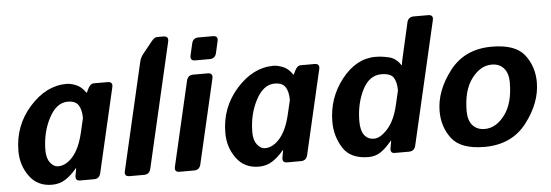

<svg xmlns="http://www.w3.org/2000/svg" viewBox="-48 -875 2957 1030"><g transform="rotate(-5 1430.0 -360.0)"><path d="M30.3 -185.1Q30.3 -322.3 119.4 -422.4Q208.5 -522.5 318.4 -522.5Q340.3 -522.5 369.1 -511.2Q397.9 -500 421.4 -465.8H423.3L431.6 -483.4Q445.3 -512.7 464.4 -512.7H539.1Q568.8 -512.7 562 -483.4L457 -29.3Q450.2 0 420.9 0H346.2Q318.8 0 324.2 -29.3L331.1 -67.4H329.1Q300.3 -32.2 268.1 -11.2Q235.8 9.8 194.3 9.8Q116.7 9.8 73.5 -49.3Q30.3 -108.4 30.3 -185.1ZM174.8 -175.8Q174.8 -133.8 193.6 -109.9Q212.4 -85.9 235.8 -85.9Q277.8 -85.9 315.2 -128.2Q352.5 -170.4 372.6 -254.9L390.6 -332Q390.6 -376.5 374.5 -401.6Q358.4 -426.8 316.4 -426.8Q255.9 -426.8 215.3 -349.6Q174.8 -272.5 174.8 -175.8Z M612.3 0Q583 0 589.8 -29.3L723.1 -606Q728 -627.9 742.2 -646L795.4 -711.9Q810.5 -730.5 824.7 -730.5H858.9Q888.2 -730.5 881.8 -701.2L726.6 -29.3Q719.7 0 690.4 0Z M881.8 0Q852.5 0 859.4 -29.3L964.4 -483.4Q971.2 -512.7 1000 -512.7H1078.1Q1107.4 -512.7 1101.1 -483.4L996.1 -29.3Q989.3 0 960 0ZM1017.6 -587.9Q988.3 -587.9 995.1 -617.2L1009.3 -679.7Q1016.1 -709 1045.4 -709H1123.5Q1152.8 -709 1146 -679.7L1131.8 -617.2Q1125 -587.9 1095.7 -587.9Z M1144.5 -185.1Q1144.5 -322.3 1233.6 -422.4Q1322.8 -522.5 1432.6 -522.5Q1454.6 -522.5 1483.4 -511.2Q1512.2 -500 1535.6 -465.8H1537.6L1545.9 -483.4Q1559.6 -512.7 1578.6 -512.7H1653.3Q1683.1 -512.7 1676.3 -483.4L1571.3 -29.3Q1564.5 0 1535.2 0H1460.4Q1433.1 0 1438.5 -29.3L1445.3 -67.4H1443.4Q1414.6 -32.2 1382.3 -11.2Q1350.1 9.8 1308.6 9.8Q1231 9.8 1187.7 -49.3Q1144.5 -108.4 1144.5 -185.1ZM1289.1 -175.8Q1289.1 -133.8 1307.9 -109.9Q1326.7 -85.9 1350.1 -85.9Q1392.1 -85.9 1429.4 -128.2Q1466.8 -170.4 1486.8 -254.9L1504.9 -332Q1504.9 -376.5 1488.8 -401.6Q1472.7 -426.8 1430.7 -426.8Q1370.1 -426.8 1329.6 -349.6Q1289.1 -272.5 1289.1 -175.8Z M1721.7 -194.8Q1721.7 -323.2 1800 -422.9Q1878.4 -522.5 1981.9 -522.5Q2017.1 -522.5 2055.2 -513.2Q2093.3 -503.9 2117.7 -465.8H2119.6Q2121.6 -481 2127 -504.9L2169.4 -691.4Q2176.3 -720.7 2205.6 -720.7H2283.7Q2313 -720.7 2306.2 -691.4L2153.3 -29.3Q2146.5 0 2117.2 0H2040Q2015.1 0 2020.5 -29.3L2027.3 -67.4H2025.4Q1990.2 -25.4 1962.4 -7.8Q1934.6 9.8 1898.9 9.8Q1802.2 9.8 1762 -53.7Q1721.7 -117.2 1721.7 -194.8ZM1866.2 -185.5Q1866.2 -134.8 1885 -110.4Q1903.8 -85.9 1937 -85.9Q1971.2 -85.9 2010.5 -129.4Q2049.8 -172.9 2068.8 -254.9L2086.9 -332Q2086.9 -378.9 2070.6 -402.8Q2054.2 -426.8 2005.4 -426.8Q1939.5 -426.8 1902.8 -352.5Q1866.2 -278.3 1866.2 -185.5Z M2299.8 -201.2Q2299.8 -311 2380.9 -416.7Q2461.9 -522.5 2608.4 -522.5Q2735.4 -522.5 2784.2 -459.7Q2833 -397 2833 -311.5Q2833 -201.7 2752 -95.9Q2670.9 9.8 2524.4 9.8Q2397.5 9.8 2348.6 -53Q2299.8 -115.7 2299.8 -201.2ZM2444.3 -189Q2444.3 -140.1 2468 -113Q2491.7 -85.9 2533.2 -85.9Q2594.2 -85.9 2641.4 -148.7Q2688.5 -211.4 2688.5 -323.7Q2688.5 -372.6 2664.8 -399.7Q2641.1 -426.8 2599.6 -426.8Q2538.6 -426.8 2491.5 -364Q2444.3 -301.3 2444.3 -189Z"/></g></svg>

Font: Istok
Style: Bold Italic
Weight: 700
Italic angle: -13°
Designer: Andrey V. Panov
Foundry: Andrey V. Panov
Version: Version 1.0.3